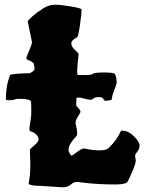

<svg xmlns="http://www.w3.org/2000/svg" viewBox="-20 -789 613 816"><path d="M116 -610 98 -698Q98 -702 117 -719Q136 -736 162 -752.5Q188 -769 212.5 -769Q237 -769 282 -761.5Q327 -754 327 -748Q327 -735 320 -684Q313 -633 307 -630Q283 -618 283 -604.5Q283 -591 298.5 -577Q314 -563 314 -559V-558Q308 -505 308 -489Q308 -473 309.5 -471.5Q311 -470 340.5 -470Q370 -470 375.5 -475.5Q381 -481 421.5 -481Q462 -481 468 -475Q476 -460 476 -436Q476 -433 465.5 -406Q455 -379 455 -365Q441 -361 432.5 -361Q424 -361 422 -363Q418 -377 400 -376.5Q382 -376 377 -370.5Q372 -365 364.5 -365Q357 -365 340 -369.5Q323 -374 322 -374H305L304 -345V-341Q305 -338 313.5 -329Q322 -320 322 -315Q322 -310 311.5 -294Q301 -278 301 -265Q308 -236 308 -225Q308 -214 306 -212Q271 -176 271 -151Q271 -147 276 -137.5Q281 -128 284.5 -128Q288 -128 307.5 -143Q327 -158 337 -158H339Q373 -150 402.5 -150Q432 -150 442 -160Q478 -196 491 -227Q494 -234 497 -234Q525 -234 549 -210Q573 -186 573 -171Q573 -156 563.5 -144.5Q554 -133 554 -127L557 -107Q557 -93 540.5 -55.5Q524 -18 521 -15Q511 -5 470 -5Q394 -5 332 -13L308 -16Q293 -16 280.5 -4.5Q268 7 245 7L153 1Q102 1 102 -10V-12Q109 -41 109 -94L107 -151V-152Q107 -156 125.5 -171Q144 -186 144 -196.5Q144 -207 135 -216.5Q126 -226 107 -232Q105 -238 105 -244L111 -285Q113 -294 113 -318.5Q113 -343 112 -356Q112 -369 60 -369Q47 -369 42 -366Q37 -363 21 -363Q5 -363 5 -367Q5 -418 18 -457L23 -470Q29 -476 107 -478Q120 -485 123.5 -489Q127 -493 127 -500L123 -520Q116 -527 107 -531Q92 -536 92 -541Q92 -546 104 -574Q116 -602 116 -610Z"/></svg>

Font: Piedra
Style: Regular
Weight: 400
Designer: Angel Koziupa & Ale Paul
Foundry: Angel Koziupa and Alejandro Paul
Version: Version 1.000